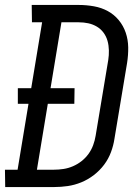

<svg xmlns="http://www.w3.org/2000/svg" viewBox="-47 -755 567 775"><path d="M-26 0 -27 -70H24L68 -336H25V-399H79L123 -665H82L81 -735H271Q302 -735 332.5 -729.5Q363 -724 388.5 -710Q414 -696 432.5 -673.5Q451 -651 460.5 -623Q470 -595 470.5 -564Q471 -533 466 -501L415 -195Q411 -168 401 -141Q391 -114 373.5 -90.5Q356 -67 332 -48.5Q308 -30 281 -19Q254 -8 226.5 -4Q199 0 172 0ZM102 -70H171Q190 -70 209.5 -73Q229 -76 247.5 -84Q266 -92 282 -104.5Q298 -117 310 -133.5Q322 -150 329 -169Q336 -188 339 -207L390 -513Q393 -532 392.5 -552Q392 -572 387 -590Q382 -608 371 -623Q360 -638 344 -647.5Q328 -657 309.5 -661Q291 -665 271 -665H201L157 -399H254L253 -336H146Z"/></svg>

Font: Iosevka Curly Slab
Style: Italic
Weight: 400
Italic angle: -9°
Monospace: yes
Designer: Belleve Invis
Foundry: Belleve Invis
Version: Version 22.1.2; ttfautohint (v1.8.4)